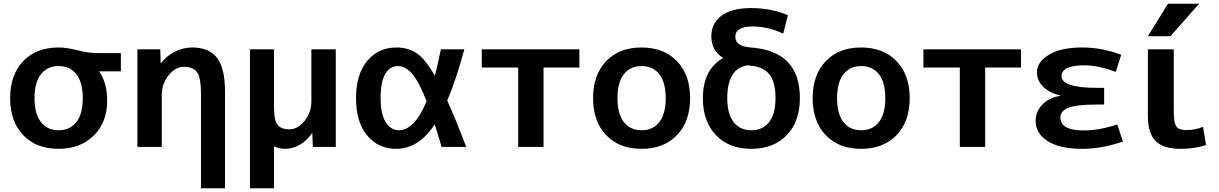

<svg xmlns="http://www.w3.org/2000/svg" viewBox="-20 -783 6495 1023"><path d="M509 -403V-401Q551 -341 551 -247Q551 -130 479 -60Q407 10 292 10Q173 10 103.5 -63Q34 -136 34 -260Q34 -384 103.5 -457Q173 -530 292 -530Q336 -530 393 -515Q450 -500 507 -500H624V-403ZM292 -89Q353 -89 387 -132.5Q421 -176 421 -260Q421 -344 387 -387.5Q353 -431 292 -431Q232 -431 198 -387.5Q164 -344 164 -260Q164 -176 198 -132.5Q232 -89 292 -89Z M712 -520H834L836 -447H838Q868 -486 912.5 -508Q957 -530 1004 -530Q1094 -530 1136.5 -474.5Q1179 -419 1179 -293V220H1051V-280Q1051 -366 1031 -396.5Q1011 -427 959 -427Q915 -427 878.5 -382Q842 -337 842 -277V0H712Z M1639 -520H1769V0H1647L1644 -73H1642Q1616 -34 1578 -12Q1540 10 1499 10Q1465 10 1440 -4V220H1312V-520H1440V-210Q1440 -143 1458.5 -118.5Q1477 -94 1522 -94Q1566 -94 1602.5 -138.5Q1639 -183 1639 -243Z M2363 -247Q2407 -151 2464 0H2333Q2310 -79 2296 -120Q2210 10 2092 10Q1995 10 1936 -61.5Q1877 -133 1877 -260Q1877 -387 1936.5 -458.5Q1996 -530 2092 -530Q2154 -530 2200 -499.5Q2246 -469 2297 -379Q2309 -424 2329 -520H2454Q2410 -357 2363 -247ZM2253 -244Q2211 -350 2175.5 -390.5Q2140 -431 2099 -431Q2057 -431 2032.5 -389Q2008 -347 2008 -260Q2008 -175 2035 -132Q2062 -89 2105 -89Q2189 -89 2253 -244Z M2876 -423V0H2741V-423H2547V-520H3067V-423Z M3209.5 -457Q3279 -530 3398 -530Q3517 -530 3587 -457Q3657 -384 3657 -260Q3657 -136 3587 -63Q3517 10 3398 10Q3279 10 3209.5 -63Q3140 -136 3140 -260Q3140 -384 3209.5 -457ZM3398 -89Q3459 -89 3493 -132.5Q3527 -176 3527 -260Q3527 -344 3493 -387.5Q3459 -431 3398 -431Q3338 -431 3304 -387.5Q3270 -344 3270 -260Q3270 -176 3304 -132.5Q3338 -89 3398 -89Z M3962 -435Q3855 -418 3855 -260Q3855 -176 3889 -132.5Q3923 -89 3983 -89Q4044 -89 4078 -132.5Q4112 -176 4112 -260Q4112 -345 4080 -386Q4048 -427 3980 -433Q3977 -434 3971 -434Q3965 -434 3962 -435ZM3833 -474Q3770 -513 3770 -590Q3770 -659 3824.5 -699.5Q3879 -740 3983 -740Q4087 -740 4178 -702L4153 -604Q4070 -642 3990 -642Q3898 -642 3898 -587Q3898 -536 3980 -530Q4242 -512 4242 -260Q4242 -136 4172 -63Q4102 10 3983 10Q3864 10 3794.5 -63Q3725 -136 3725 -260Q3725 -412 3833 -474Z M4379.5 -457Q4449 -530 4568 -530Q4687 -530 4757 -457Q4827 -384 4827 -260Q4827 -136 4757 -63Q4687 10 4568 10Q4449 10 4379.5 -63Q4310 -136 4310 -260Q4310 -384 4379.5 -457ZM4568 -89Q4629 -89 4663 -132.5Q4697 -176 4697 -260Q4697 -344 4663 -387.5Q4629 -431 4568 -431Q4508 -431 4474 -387.5Q4440 -344 4440 -260Q4440 -176 4474 -132.5Q4508 -89 4568 -89Z M5229 -423V0H5094V-423H4900V-520H5420V-423Z M5629 -274Q5569 -289 5537 -322Q5505 -355 5505 -398Q5505 -453 5569 -491.5Q5633 -530 5746 -530Q5851 -530 5954 -491L5925 -400Q5831 -435 5760 -435Q5636 -435 5636 -378Q5636 -315 5825 -315H5863V-226H5825Q5716 -226 5673 -209Q5630 -192 5630 -157Q5630 -88 5753 -88Q5838 -88 5933 -120L5963 -29Q5851 10 5746 10Q5626 10 5562 -31Q5498 -72 5498 -140Q5498 -189 5534.5 -226.5Q5571 -264 5629 -272Z M6234 -520V-190Q6234 -129 6247.5 -109.5Q6261 -90 6300 -90Q6348 -90 6390 -107L6406 -10Q6344 10 6273 10Q6179 10 6137.5 -31Q6096 -72 6096 -167V-520ZM6203 -763H6369L6216 -590H6096Z"/></svg>

Font: Mplus 1p Bold
Style: Bold
Weight: 700
Version: Version 1.061